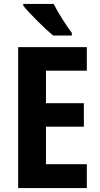

<svg xmlns="http://www.w3.org/2000/svg" viewBox="-20 -953 507 973"><path d="M252 -933H98V-924C127 -887 209 -806 249 -773H344V-786C319 -819 273 -890 252 -933ZM420 0V-121H213V-311H405V-430H213V-595H420V-714H72V0Z"/></svg>

Font: Noto Sans Armenian Condensed
Style: Bold
Weight: 700
Width: 3
Designer: Monotype Design Team
Foundry: Monotype Imaging Inc.
Version: Version 2.008